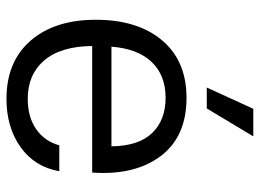

<svg xmlns="http://www.w3.org/2000/svg" viewBox="-122 -652 783 578"><g transform="rotate(90 269.0 -362.5)"><path d="M277 9Q165 9 102 -63.5Q39 -136 39 -260Q39 -386 101 -459.5Q163 -533 274 -533Q391 -533 449.5 -455Q508 -377 499 -249H118Q119 -154 161.5 -104.5Q204 -55 277 -55Q332 -55 368.5 -80.5Q405 -106 417 -150H495Q482 -76 422.5 -33.5Q363 9 277 9ZM243 -594 307 -734H390L306 -594ZM120 -307H420Q419 -389 380 -429.5Q341 -470 274 -470Q206 -470 166 -428Q126 -386 120 -307Z"/></g></svg>

Font: Mona Sans
Style: Regular
Weight: 400
Designer: Deni Anggara
Foundry: GitHub
Version: Version 2.000;Glyphs 3.2.3 (3260)